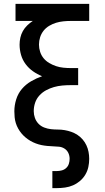

<svg xmlns="http://www.w3.org/2000/svg" viewBox="-20 -755 540 990"><path d="M250 215V127H273Q286 127 299 123.5Q312 120 321.5 111Q331 102 335 89.5Q339 77 339 64Q339 48 332.5 34Q326 20 313 11.5Q300 3 284.5 1.5Q269 0 254 -0.5Q239 -1 223.5 -2.5Q208 -4 193.5 -7Q179 -10 164.5 -15.5Q150 -21 137 -28.5Q124 -36 112 -46Q100 -56 90.5 -67.5Q81 -79 73.5 -92.5Q66 -106 61.5 -120.5Q57 -135 55.5 -150.5Q54 -166 54 -181Q54 -212 63.5 -242.5Q73 -273 93 -296.5Q113 -320 140.5 -336Q168 -352 197 -362Q172 -372 150 -387.5Q128 -403 112 -424.5Q96 -446 88.5 -472Q81 -498 81 -525Q81 -543 85 -561Q89 -579 98 -595Q107 -611 120.5 -624Q134 -637 149 -647H60V-735H440V-647H345Q326 -647 306.5 -645Q287 -643 269 -637.5Q251 -632 234 -622Q217 -612 205 -597Q193 -582 187 -563.5Q181 -545 181 -525Q181 -506 187 -487.5Q193 -469 205 -454.5Q217 -440 234 -430Q251 -420 269 -414Q287 -408 306.5 -406Q326 -404 345 -404H383V-316H345Q323 -316 301 -314Q279 -312 258 -306Q237 -300 217.5 -289.5Q198 -279 183 -262.5Q168 -246 161 -225Q154 -204 154 -182Q154 -164 160 -147Q166 -130 178.5 -117Q191 -104 208 -97.5Q225 -91 242.5 -89Q260 -87 278 -87Q296 -87 313.5 -84Q331 -81 348 -75Q365 -69 380 -59Q395 -49 406.5 -35.5Q418 -22 425.5 -6Q433 10 436.5 28Q440 46 440 64Q440 85 435.5 106Q431 127 420 145.5Q409 164 392.5 178Q376 192 356.5 200.5Q337 209 315.5 212Q294 215 273 215Z"/></svg>

Font: Iosevka SS18 Semibold
Style: Regular
Weight: 600
Monospace: yes
Designer: Belleve Invis
Foundry: Belleve Invis
Version: Version 25.1.1; ttfautohint (v1.8.4)